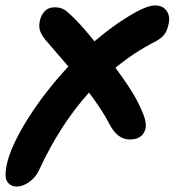

<svg xmlns="http://www.w3.org/2000/svg" viewBox="-68 -478 651 705"><path d="M-6.8 207Q-28.3 207 -40.5 190.4Q-52.7 173.8 -43.9 129.9Q-30.3 61.5 32 -38.3Q94.2 -138.2 183.1 -233.9Q161.6 -259.3 110.8 -317.9Q89.4 -340.8 81.3 -358.9Q73.2 -377 78.1 -400.9Q82.5 -421.9 95.9 -436.5Q109.4 -451.2 132.8 -451.2Q153.8 -451.2 168 -442.6Q182.1 -434.1 208 -407.2Q239.7 -375.5 278.8 -326.2Q337.4 -376 390.1 -409.2Q465.8 -458 501 -458Q529.3 -458 543.2 -439Q557.1 -419.9 551.8 -393.1Q546.9 -367.2 536.4 -352.8Q525.9 -338.4 503.9 -326.2Q425.3 -286.6 356 -229Q411.6 -153.8 435.1 -108.9Q456.5 -66.4 462.9 -44.9Q469.2 -23.4 466.8 -7.8Q457.5 34.2 408.2 34.2Q363.3 34.2 334 -22Q311 -68.4 258.8 -138.2Q151.9 -19 76.2 145Q63.5 172.9 39.8 189.9Q16.1 207 -6.8 207Z"/></svg>

Font: Shantell Sans Irregular Bouncy
Style: Italic
Weight: 600
Italic angle: -11.31°
Designer: Stephen Nixon, Anya Danilova, Shantell Martin
Foundry: Arrow Type
Version: Version 1.006;[9816181b4]